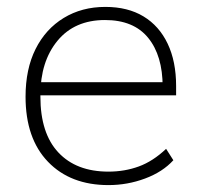

<svg xmlns="http://www.w3.org/2000/svg" viewBox="-20 -528 581 556"><path d="M294 8Q184 8 119 -59.5Q54 -127 54 -248Q54 -328 83 -386Q112 -444 164.5 -476Q217 -508 285 -508Q350 -508 395.5 -480.5Q441 -453 465.5 -401.5Q490 -350 490 -279V-252H81V-290H468L451 -277Q451 -367 409 -418.5Q367 -470 284 -470Q196 -470 146.5 -410Q97 -350 97 -253V-248Q97 -142 149 -86.5Q201 -31 294 -31Q341 -31 382 -46Q423 -61 461 -97L482 -64Q451 -30 400 -11Q349 8 294 8Z"/></svg>

Font: Mulish ExtraLight
Style: Regular
Weight: 200
Designer: Vernon Adams
Foundry: Vernon Adams
Version: Version 3.603